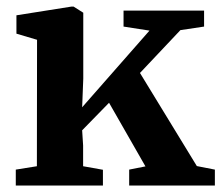

<svg xmlns="http://www.w3.org/2000/svg" viewBox="-20 -576 687 596"><path d="M94.5 -60 95 -452.5 31 -471.5V-528.5L201.5 -555.5H208.5L238.5 -536.5V-332L235 -243L444 -481L363.5 -493.5V-543H613.5V-493.5L540 -482.5L414.5 -349.5L591 -60.5L647 -49.5V0H381V-49.5L431.5 -59.5L318.5 -257L235 -171.5L238 -124.5V-60L299.5 -49V0H29V-49.5Z"/></svg>

Font: Merriweather 48pt
Style: Bold
Weight: 700
Version: Version 2.100